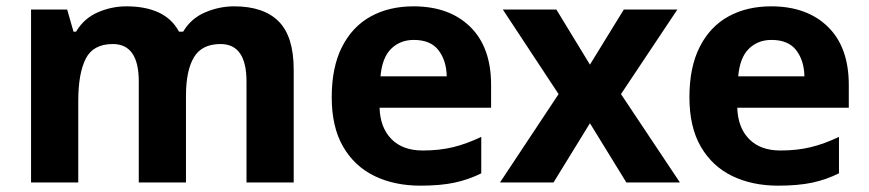

<svg xmlns="http://www.w3.org/2000/svg" viewBox="-20 -576 2742 606"><path d="M719 -556Q812 -556 859.5 -508.5Q907 -461 907 -356V0H758V-319Q758 -437 676 -437Q617 -437 592 -395Q567 -353 567 -274V0H418V-319Q418 -437 336 -437Q274 -437 250.5 -390.5Q227 -344 227 -257V0H78V-546H192L212 -476H220Q245 -518 288.5 -537Q332 -556 379 -556Q439 -556 481 -536.5Q523 -517 545 -476H558Q583 -518 627.5 -537Q672 -556 719 -556Z M1285 -556Q1398 -556 1464 -491.5Q1530 -427 1530 -308V-236H1178Q1180 -173 1215.5 -137Q1251 -101 1314 -101Q1367 -101 1410 -111.5Q1453 -122 1499 -144V-29Q1459 -9 1414.5 0.5Q1370 10 1307 10Q1225 10 1162 -20.5Q1099 -51 1063 -113Q1027 -175 1027 -269Q1027 -364 1059.5 -428Q1092 -492 1150 -524Q1208 -556 1285 -556ZM1286 -450Q1243 -450 1214.5 -422Q1186 -394 1181 -335H1390Q1389 -385 1364 -417.5Q1339 -450 1286 -450Z M1743 -279 1567 -546H1736L1842 -372L1949 -546H2118L1940 -279L2126 0H1957L1842 -187L1727 0H1558Z M2414 -556Q2527 -556 2593 -491.5Q2659 -427 2659 -308V-236H2307Q2309 -173 2344.5 -137Q2380 -101 2443 -101Q2496 -101 2539 -111.5Q2582 -122 2628 -144V-29Q2588 -9 2543.5 0.5Q2499 10 2436 10Q2354 10 2291 -20.5Q2228 -51 2192 -113Q2156 -175 2156 -269Q2156 -364 2188.5 -428Q2221 -492 2279 -524Q2337 -556 2414 -556ZM2415 -450Q2372 -450 2343.5 -422Q2315 -394 2310 -335H2519Q2518 -385 2493 -417.5Q2468 -450 2415 -450Z"/></svg>

Font: Noto IKEA Arabic
Style: Bold
Weight: 700
Designer: Monotype Design Team
Foundry: Monotype Imaging Inc.
Version: Version 1.200